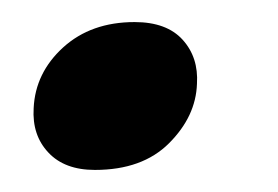

<svg xmlns="http://www.w3.org/2000/svg" viewBox="-20 -145 252 174"><path d="M66 9Q38.5 9 23.8 -6.8Q9 -22.5 10.5 -47Q12 -79 37.2 -102Q62.5 -125 102 -125Q131 -125 145.5 -109Q160 -93 158.5 -69Q157.5 -39.5 133.2 -15.2Q109 9 66 9Z"/></svg>

Font: Fraunces 144pt S000 SemiBold
Style: Italic
Weight: 600
Italic angle: -16°
Version: Version 1.000; ttfautohint (v1.8.3)